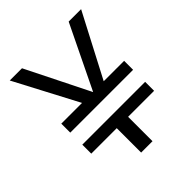

<svg xmlns="http://www.w3.org/2000/svg" viewBox="-207 -872 997 997"><g transform="rotate(-45 291.5 -373.5)"><path d="M62.5 -399.4H214.8L31.7 -747.1H121.6L294.9 -399.4H295.9L464.4 -747.1H555.7L374 -399.4H523.9V-333.5H62.5ZM62.5 -245.1H523.9V-179.2H333V0H249.5V-179.2H62.5Z"/></g></svg>

Font: Armata
Style: Regular
Weight: 400
Designer: Viktoriya Grabowska
Foundry: Viktoriya Grabowska
Version: Version 1.002